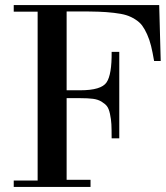

<svg xmlns="http://www.w3.org/2000/svg" viewBox="-20 -735 652 755"><path d="M128 -25V-689H34V-715H606L612 -495H586Q580 -530 574 -554.5Q568 -579 558.5 -600Q549 -621 539 -634.5Q529 -648 511.5 -659Q494 -670 476 -675.5Q458 -681 428 -684.5Q398 -688 367 -689Q336 -690 290 -690H242V-380H296Q378 -380 399 -411Q420 -442 419 -531H449V-191H419Q419 -227 418 -246.5Q417 -266 412.5 -287Q408 -308 400.5 -317.5Q393 -327 379 -335.5Q365 -344 345.5 -346.5Q326 -349 296 -349H242V-28H336V0H34V-25Z"/></svg>

Font: Justus
Style: Roman
Weight: 500
Version: Version 001.001